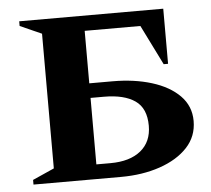

<svg xmlns="http://www.w3.org/2000/svg" viewBox="-45 -608 722 656"><g transform="rotate(-5 316.0 -280.0)"><path d="M344 0H44V-16L118 -49V-511L44 -544V-560H538V-371H523L455 -508H264V-328H344Q418 -328 478 -309.5Q538 -291 573 -255.5Q608 -220 608 -169Q608 -116 573 -78.5Q538 -41 478 -20.5Q418 0 344 0ZM310 -278H264V-50H312Q379 -50 416.5 -80.5Q454 -111 454 -166Q454 -226 416.5 -252Q379 -278 310 -278Z"/></g></svg>

Font: Spectral SC
Style: Bold
Weight: 700
Designer: Jean-Baptiste Levee
Foundry: Production Type
Version: Version 2.001